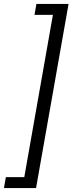

<svg xmlns="http://www.w3.org/2000/svg" viewBox="-83 -760 370 980"><path d="M-63 200 -53 144H41L187 -684H93L103 -740H267L101 200Z"/></svg>

Font: Livvic
Style: Italic
Weight: 400
Italic angle: -10°
Designer: Jacques Le Bailly, Baron von Fonthausen
Version: Version 1.001; ttfautohint (v1.8.2)